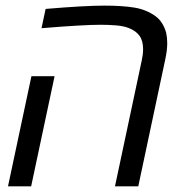

<svg xmlns="http://www.w3.org/2000/svg" viewBox="-20 -660 650 680"><path d="M387.2 0 482.4 -447.8Q486.8 -467.8 486.8 -485.8Q486.8 -515.6 474.1 -533.2Q461.4 -550.8 436.5 -560.5Q418.5 -567.9 391.1 -570.1Q363.8 -572.3 336.9 -572.3Q305.7 -572.3 254.2 -569.3Q202.6 -566.4 127 -560.1L141.6 -628.4Q210.9 -634.3 263.2 -637.2Q315.4 -640.1 349.6 -640.1Q412.1 -640.1 454.8 -633.3Q497.6 -626.5 530.3 -603Q545.4 -591.8 554.4 -576.9Q563.5 -562 568.4 -544.4Q572.3 -526.4 572.3 -506.8Q572.3 -481.4 564.9 -447.8L469.7 0ZM8.3 0 91.3 -390.1H173.3L90.3 0Z"/></svg>

Font: Open Sans
Style: Italic
Weight: 400
Italic angle: -12°
Designer: Monotype Design Team
Foundry: Monotype Imaging Inc.
Version: Version 3.000; ttfautohint (v1.8.4)